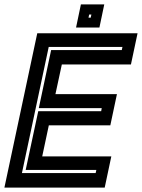

<svg xmlns="http://www.w3.org/2000/svg" viewBox="-37 -851 644 871"><path d="M-17 0 132 -700H587L557 -558.5H243.5L214.5 -424H493.5L463.5 -282.5H184.5L154.5 -141.5H468L438 0ZM62.5 -66H397L400 -80H79.5L136.5 -346.5H422L424.5 -360.5H139L195 -624H515.5L518.5 -638H184ZM308 -726 330 -831H436L414 -726ZM364.5 -771H374.5L377.5 -785H367.5Z"/></svg>

Font: Tourney
Style: Bold Italic
Weight: 700
Italic angle: -12°
Version: Version 1.015